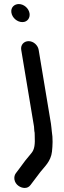

<svg xmlns="http://www.w3.org/2000/svg" viewBox="-20 -728 316 947"><path d="M84.7 -482 147.8 -103.4C148.6 -98.5 148.2 -88.7 149.3 -82L150.9 -72.9C150.7 -68.7 151.1 -64.5 151.3 -58.6C153 -17.7 151.3 8.4 134.3 28C112.5 53.3 96.8 73.6 75.6 103.3L57.7 127.1C51.9 134.9 49.4 146.4 51.2 157.5C55.7 184.2 81.6 199 101.6 199C113.2 199 122.9 194.6 130.2 184.9C145.3 164.8 166 137.2 179.2 120.1C198.1 95.7 231.1 68.4 236.4 19.7C239.5 -9.6 241.5 -44.8 235.3 -82C234 -90 233.7 -103.9 231.3 -118L170.7 -482C166.9 -505 145.3 -525 121.1 -525C98.2 -525 80.6 -506.9 84.7 -482ZM36.2 -665.5C40.4 -639.9 64.8 -619 90.4 -619C115.8 -619 129.4 -640.4 125.7 -662.5C121.5 -687.5 97.6 -708 72.6 -708C50.5 -708 31.9 -690.9 36.2 -665.5Z"/></svg>

Font: CiSf OpenHand
Style: BlakOpObl
Weight: 400
Foundry: Cannot Into Space Fonts
Version: Version 0.7892